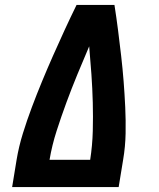

<svg xmlns="http://www.w3.org/2000/svg" viewBox="-20 -755 640 775"><path d="M29 0 47 -110Q56 -164 72.5 -217Q89 -270 108.5 -322Q128 -374 149.5 -426Q171 -478 194 -530Q217 -582 240.5 -633Q264 -684 289 -735H442Q450 -684 456.5 -633Q463 -582 469 -530Q475 -478 479 -426.5Q483 -375 485.5 -322.5Q488 -270 487 -216.5Q486 -163 477 -110L459 0ZM180 -110H344Q353 -168 354.5 -226Q356 -284 354.5 -341Q353 -398 349 -455Q345 -512 340 -568Q316 -512 292.5 -455Q269 -398 248 -341Q227 -284 208.5 -226.5Q190 -169 180 -110Z"/></svg>

Font: Iosevka Curly Slab XBdExObl
Style: Regular
Weight: 800
Width: 7
Italic angle: -9°
Monospace: yes
Designer: Belleve Invis
Foundry: Belleve Invis
Version: Version 11.1.0; ttfautohint (v1.8.3)